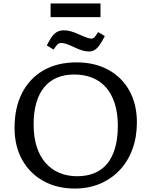

<svg xmlns="http://www.w3.org/2000/svg" viewBox="-20 -1074 874 1108"><path d="M412 14Q308 14 229.5 -30Q151 -74 107.5 -152.5Q64 -231 64 -336Q64 -452 107 -536.5Q150 -621 230 -667.5Q310 -714 422 -714Q527 -714 605.5 -671Q684 -628 727 -550Q770 -472 770 -368Q770 -283 744 -212.5Q718 -142 670 -91.5Q622 -41 556.5 -13.5Q491 14 412 14ZM425 -57Q482 -57 526 -75.5Q570 -94 599.5 -130.5Q629 -167 644.5 -221.5Q660 -276 660 -348Q660 -420 642.5 -475.5Q625 -531 592.5 -568.5Q560 -606 513.5 -625Q467 -644 408 -644Q352 -644 308.5 -625.5Q265 -607 235 -570.5Q205 -534 189.5 -480Q174 -426 174 -356Q174 -284 191.5 -228.5Q209 -173 242 -135Q275 -97 321.5 -77Q368 -57 425 -57ZM494 -777Q475 -777 456 -782.5Q437 -788 409 -801Q386 -812 371 -817.5Q356 -823 347.5 -824.5Q339 -826 333 -826Q322 -826 313 -818.5Q304 -811 289 -788L250 -812Q268 -848 283 -866.5Q298 -885 313.5 -892Q329 -899 348 -899Q367 -899 386.5 -894Q406 -889 437 -875Q468 -861 484 -856Q500 -851 507 -851Q517 -851 525 -859Q533 -867 546 -889L585 -866Q567 -830 552.5 -811Q538 -792 524 -784.5Q510 -777 494 -777ZM272 -975V-1054H560V-975Z"/></svg>

Font: Literata Variable Black
Style: Regular
Weight: 900
Designer: Latin by Veronika Burian and Jose Scaglione. Greek by Irene Vlachou. Cyrillic by Vera Evstafieva.
Foundry: TypeTogether
Version: Version 3.021